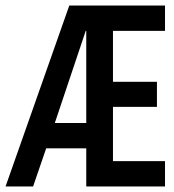

<svg xmlns="http://www.w3.org/2000/svg" viewBox="-24 -670 624 690"><path d="M-4 0 225 -650H569V-559H382V-376H540V-286H382V-91H569V0H286V-137H142L95 0ZM173 -228H286V-559H284Z"/></svg>

Font: Sometype Mono SemiBold
Style: Regular
Weight: 600
Designer: Ryoichi Tsunekawa
Foundry: Dharma Type
Version: Version 1.001